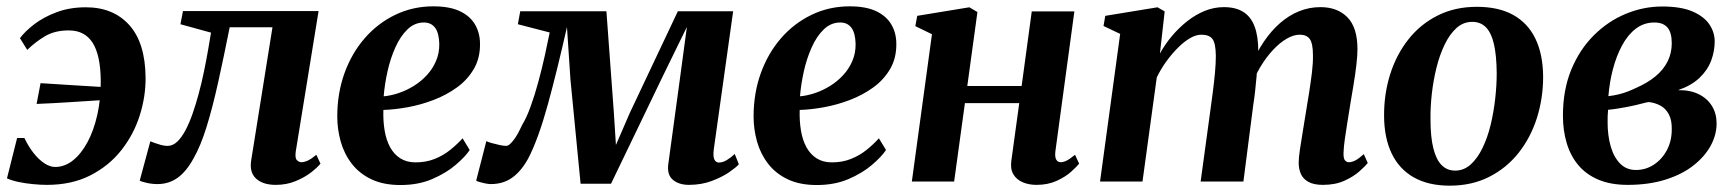

<svg xmlns="http://www.w3.org/2000/svg" viewBox="-20 -573 5478 606"><path d="M251 -550Q337.5 -550 388 -494Q438.5 -438 439.5 -328Q440 -268.5 421 -208.5Q402 -148.5 363 -99Q324 -49.5 265.2 -19.5Q206.5 10.5 128 10.5Q108 10.5 84.5 8.2Q61 6 39.2 1.5Q17.5 -3 2 -10L34 -137.5H57Q69.5 -111 85.8 -90.2Q102 -69.5 119.8 -57.8Q137.5 -46 154 -46Q184 -46 210 -66.5Q236 -87 256 -124Q276 -161 287.2 -211Q298.5 -261 298 -320Q297 -399.5 272.2 -438.2Q247.5 -477 197 -477Q153 -477 122.2 -458.8Q91.5 -440.5 66 -415.5L43 -452.5Q58 -473 87.2 -495.8Q116.5 -518.5 158 -534.2Q199.5 -550 251 -550ZM95.5 -245 108 -310.5Q163.5 -307 214.8 -303.8Q266 -300.5 326 -297L317.5 -258Q253.5 -254 200.2 -250.5Q147 -247 95.5 -245Z M913.5 -95Q910.5 -74 917.2 -67.5Q924 -61 931 -61Q940 -61 951.5 -66.2Q963 -71.5 978.5 -84.5L991.5 -56.5Q981.5 -44 961 -28.2Q940.5 -12.5 912.2 -1Q884 10.5 850.5 10.5Q809.5 10.5 788 -9.5Q766.5 -29.5 773 -68L840 -487H705Q686 -392 668.5 -313Q651 -234 632.2 -173.2Q613.5 -112.5 590.5 -72.5Q568.5 -32 540.8 -12Q513 8 477 8Q460 8 443.2 4.2Q426.5 0.5 421 -3L454.5 -127Q459 -125 468 -121.8Q477 -118.5 488 -115.5Q499 -112.5 509 -112.5Q525.5 -112.5 539.8 -126.2Q554 -140 566 -163Q578 -186 588 -214.8Q598 -243.5 606 -273Q616.5 -311 624.2 -349.2Q632 -387.5 637.5 -419.5Q643 -451.5 646 -470L549.5 -496.5L557.5 -538H985.5Z M1462.5 -99.5Q1448.5 -78.5 1418.5 -52.8Q1388.5 -27 1344.5 -8Q1300.5 11 1244 11Q1190.5 11 1152.5 -7Q1114.5 -25 1090.5 -56Q1066.5 -87 1055.5 -125.8Q1044.5 -164.5 1044.5 -205.5Q1044.5 -278.5 1067.2 -341.8Q1090 -405 1131 -452.2Q1172 -499.5 1227.5 -526.2Q1283 -553 1347.5 -553Q1399 -553 1431.2 -537.8Q1463.5 -522.5 1479 -496.2Q1494.5 -470 1495 -437Q1496 -391 1476 -356.2Q1456 -321.5 1422.5 -297.2Q1389 -273 1348.5 -257.5Q1308 -242 1266.5 -234.5Q1225 -227 1190 -226Q1189 -191 1194 -161Q1199 -131 1211.2 -108.5Q1223.5 -86 1243.5 -73.2Q1263.5 -60.5 1291.5 -60.5Q1325 -60.5 1352.2 -71.5Q1379.5 -82.5 1401.2 -100Q1423 -117.5 1440 -136.5ZM1318 -502Q1288.5 -502 1266 -480.2Q1243.5 -458.5 1227.8 -423.2Q1212 -388 1203 -347.2Q1194 -306.5 1191 -269Q1213.5 -271 1238.2 -279.2Q1263 -287.5 1286 -301.8Q1309 -316 1327.2 -335.8Q1345.5 -355.5 1356.2 -380.5Q1367 -405.5 1366.5 -435Q1365.5 -469.5 1353 -485.8Q1340.5 -502 1318 -502Z M2154.5 10.5Q2123 10.5 2103.8 -5.5Q2084.5 -21.5 2089.5 -56.5L2126 -324.5L2148 -488L2071.5 -331.5L1908.5 7H1812.5L1780.5 -321.5L1769.5 -487.5Q1754 -419.5 1738.8 -357.5Q1723.5 -295.5 1708.8 -242Q1694 -188.5 1678.5 -145.8Q1663 -103 1647 -72.5Q1625 -32.5 1596.5 -12.2Q1568 8 1529.5 8Q1522 8 1512 6Q1502 4 1493.5 1.5Q1485 -1 1483 -3L1515 -127.5Q1519.5 -125 1531.8 -121.5Q1544 -118 1557.2 -115.2Q1570.5 -112.5 1577 -112.5Q1583 -112.5 1589.5 -118.2Q1596 -124 1603 -133.5Q1610 -143 1616.5 -155.2Q1623 -167.5 1629 -180.5Q1642.5 -202.5 1655.2 -238Q1668 -273.5 1679.2 -315Q1690.5 -356.5 1699.5 -397.2Q1708.5 -438 1715 -470.5L1614.5 -496.5L1622 -537.5H1894L1917.5 -217L1924 -115.5L1968 -217L2119.5 -537.5H2294L2233 -102.5Q2231 -88.5 2232.2 -79Q2233.5 -69.5 2238 -64.8Q2242.5 -60 2249 -60Q2261 -60 2274 -67.8Q2287 -75.5 2299 -87L2312 -54.5Q2304.5 -45.5 2282.2 -30Q2260 -14.5 2227 -2Q2194 10.5 2154.5 10.5Z M2776.5 -99.5Q2762.5 -78.5 2732.5 -52.8Q2702.5 -27 2658.5 -8Q2614.5 11 2558 11Q2504.5 11 2466.5 -7Q2428.5 -25 2404.5 -56Q2380.5 -87 2369.5 -125.8Q2358.5 -164.5 2358.5 -205.5Q2358.5 -278.5 2381.2 -341.8Q2404 -405 2445 -452.2Q2486 -499.5 2541.5 -526.2Q2597 -553 2661.5 -553Q2713 -553 2745.2 -537.8Q2777.5 -522.5 2793 -496.2Q2808.5 -470 2809 -437Q2810 -391 2790 -356.2Q2770 -321.5 2736.5 -297.2Q2703 -273 2662.5 -257.5Q2622 -242 2580.5 -234.5Q2539 -227 2504 -226Q2503 -191 2508 -161Q2513 -131 2525.2 -108.5Q2537.5 -86 2557.5 -73.2Q2577.5 -60.5 2605.5 -60.5Q2639 -60.5 2666.2 -71.5Q2693.5 -82.5 2715.2 -100Q2737 -117.5 2754 -136.5ZM2632 -502Q2602.5 -502 2580 -480.2Q2557.5 -458.5 2541.8 -423.2Q2526 -388 2517 -347.2Q2508 -306.5 2505 -269Q2527.5 -271 2552.2 -279.2Q2577 -287.5 2600 -301.8Q2623 -316 2641.2 -335.8Q2659.5 -355.5 2670.2 -380.5Q2681 -405.5 2680.5 -435Q2679.5 -469.5 2667 -485.8Q2654.5 -502 2632 -502Z M3311 -95Q3309 -76.5 3314 -68.8Q3319 -61 3327.5 -61Q3336.5 -61 3346.5 -66Q3356.5 -71 3373 -84.5L3386 -56.5Q3378.5 -47 3360.8 -31Q3343 -15 3315.2 -2.2Q3287.5 10.5 3251.5 10.5Q3227 10.5 3207.8 2.2Q3188.5 -6 3178.5 -22.8Q3168.5 -39.5 3172 -65.5L3197 -247.5H3025.5L2991.5 0H2858L2921.5 -465L2869 -490.5L2875 -523L3039.5 -550L3065 -535L3033 -301.5H3204.5L3236.5 -537H3371Z M3656 -537 3641 -404Q3656.5 -432.5 3678.5 -458.8Q3700.5 -485 3726.8 -505.8Q3753 -526.5 3782.2 -538.5Q3811.5 -550.5 3843 -550.5Q3880 -550.5 3904 -535.5Q3928 -520.5 3939.8 -489.5Q3951.5 -458.5 3951.5 -410.5Q3951.5 -403.5 3950.8 -393.8Q3950 -384 3949 -373.5Q3948 -363 3946.5 -352.5L3929 -363.5Q3945.5 -407 3968.8 -441.2Q3992 -475.5 4020 -500Q4048 -524.5 4080.2 -537.5Q4112.5 -550.5 4147.5 -550.5Q4201.5 -550.5 4233 -518.2Q4264.5 -486 4264.5 -417.5Q4264.5 -397.5 4261 -367.8Q4257.5 -338 4252.2 -305.8Q4247 -273.5 4242 -245Q4238 -219 4233.2 -190.2Q4228.5 -161.5 4224.8 -135.2Q4221 -109 4220.5 -90.5Q4220 -73 4225 -67Q4230 -61 4237.5 -61Q4246.5 -61 4257.5 -66.5Q4268.5 -72 4284.5 -86.5L4297 -58.5Q4289.5 -49 4271 -32.5Q4252.5 -16 4223.8 -2.8Q4195 10.5 4155.5 10.5Q4127 10.5 4110 1.2Q4093 -8 4086 -23.8Q4079 -39.5 4079 -59.5Q4079 -75 4083 -101.8Q4087 -128.5 4092.2 -159.8Q4097.5 -191 4102 -220Q4107 -249.5 4112 -281.5Q4117 -313.5 4120.8 -344Q4124.5 -374.5 4124 -398.5Q4124 -435.5 4114.2 -449.5Q4104.5 -463.5 4082 -463.5Q4063 -463.5 4041 -450.8Q4019 -438 3997.8 -415.2Q3976.5 -392.5 3958 -361.8Q3939.5 -331 3927.5 -295L3949 -375Q3948 -354 3946 -331.2Q3944 -308.5 3941.5 -285.8Q3939 -263 3935.5 -241L3904.5 0H3769.5L3799.5 -219.5Q3803.5 -249 3807.8 -281.2Q3812 -313.5 3814.8 -343.5Q3817.5 -373.5 3817.5 -397Q3817 -436.5 3806.8 -450Q3796.5 -463.5 3771.5 -463.5Q3755 -463.5 3736 -452.5Q3717 -441.5 3697.8 -422.2Q3678.5 -403 3661 -378.8Q3643.5 -354.5 3631 -328.5L3586 0H3452L3515.5 -466L3463 -491L3468.5 -523L3633.5 -550Z M4641 -551.5Q4710 -551.5 4756.2 -525.8Q4802.5 -500 4826.2 -450.8Q4850 -401.5 4850.5 -331Q4850.5 -262.5 4830.8 -200.5Q4811 -138.5 4773 -90.5Q4735 -42.5 4680.2 -14.8Q4625.5 13 4555.5 13Q4488.5 13 4442.2 -13.2Q4396 -39.5 4372.5 -88.5Q4349 -137.5 4348.5 -206.5Q4348 -276.5 4367.8 -338.8Q4387.5 -401 4425.5 -449Q4463.5 -497 4518 -524.2Q4572.5 -551.5 4641 -551.5ZM4627 -504Q4598.5 -504 4577 -484.5Q4555.5 -465 4539.8 -432.5Q4524 -400 4514 -359.8Q4504 -319.5 4499.2 -277.2Q4494.5 -235 4495 -197Q4495 -140.5 4504 -104.8Q4513 -69 4530.2 -51.8Q4547.5 -34.5 4572.5 -34.5Q4600.5 -34.5 4622 -54Q4643.5 -73.5 4659.2 -106Q4675 -138.5 4684.8 -178.8Q4694.5 -219 4699.2 -261.2Q4704 -303.5 4704 -342Q4703.5 -398.5 4695.2 -434Q4687 -469.5 4670 -486.8Q4653 -504 4627 -504Z M5117.5 10.5Q5063.5 10.5 5024.8 -6Q4986 -22.5 4961.2 -52.2Q4936.5 -82 4924.8 -121.8Q4913 -161.5 4913 -208Q4913 -289 4939.2 -352.8Q4965.5 -416.5 5010.2 -461.2Q5055 -506 5111 -529.2Q5167 -552.5 5226.5 -552.5Q5285.5 -552.5 5322 -536.8Q5358.5 -521 5375.2 -496Q5392 -471 5392 -442.5Q5392 -411.5 5380.8 -381.5Q5369.5 -351.5 5344 -327.2Q5318.5 -303 5276.5 -288.5Q5315 -289 5342 -275.5Q5369 -262 5383.5 -238.2Q5398 -214.5 5398 -183.5Q5398 -147 5379 -112.5Q5360 -78 5324 -50Q5288 -22 5235.8 -5.8Q5183.5 10.5 5117.5 10.5ZM5143.5 -36.5Q5174 -36.5 5199.5 -53Q5225 -69.5 5240.8 -98.5Q5256.5 -127.5 5256.5 -165Q5257 -194 5247.2 -212.2Q5237.5 -230.5 5221 -239.5Q5204.5 -248.5 5183.5 -251Q5174.5 -249.5 5163.8 -246.5Q5153 -243.5 5140.8 -240.8Q5128.5 -238 5115.5 -235.5Q5101.5 -233 5086.8 -230.5Q5072 -228 5055.5 -226.5Q5054.5 -217 5054.2 -206.8Q5054 -196.5 5054 -186.5Q5054 -146 5063.5 -112Q5073 -78 5093 -57.2Q5113 -36.5 5143.5 -36.5ZM5056.5 -269.5Q5073.5 -271.5 5089 -275.2Q5104.5 -279 5118.5 -284.5Q5132.5 -290 5145 -296Q5180 -311.5 5205 -332Q5230 -352.5 5243.2 -378.8Q5256.5 -405 5256.5 -436.5Q5256.5 -470 5243 -486Q5229.5 -502 5201.5 -502Q5169 -502 5143.5 -482.8Q5118 -463.5 5100 -430.2Q5082 -397 5071 -355.5Q5060 -314 5056.5 -269.5Z"/></svg>

Font: Merriweather 60pt
Style: Bold Italic
Weight: 700
Italic angle: -7.8°
Version: Version 2.101